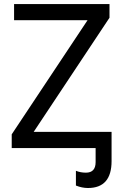

<svg xmlns="http://www.w3.org/2000/svg" viewBox="-20 -734 612 952"><path d="M533.2 -80.1H147L522.9 -646V-713.9H49.8V-633.8H414.1L38.1 -67.9V0H454.1V69.8C454.1 104.5 438 122.1 406.2 122.1C388.2 122.1 371.6 119.1 356.4 112.8V186C377 194.3 397 198.2 416 198.2C494.1 198.2 533.2 153.8 533.2 64.9Z"/></svg>

Font: Noto Reveo Sans
Style: Regular
Weight: 400
Designer: Monotype Design team
Foundry: Monotype Imaging Inc.
Version: Version 1.04